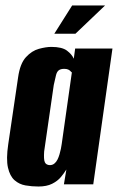

<svg xmlns="http://www.w3.org/2000/svg" viewBox="-20 -672 430 700"><path d="M120 8Q96 8 73 4Q50 0 33 -15Q16 -30 9 -61Q2 -92 10 -146L46 -390Q53 -440 74.5 -463.5Q96 -487 122 -494Q148 -501 167 -501Q206 -501 224 -487.5Q242 -474 249 -458L254 -495H390L320 0H213L222 -54Q214 -41 202 -26.5Q190 -12 170 -2Q150 8 120 8ZM162 -70Q171 -70 178 -75.5Q185 -81 189.5 -90Q194 -99 197 -109.5Q200 -120 202 -129.5Q204 -139 205 -147L242 -408Q240 -409 237 -412.5Q234 -416 228.5 -418.5Q223 -421 214 -421Q201 -421 194 -415.5Q187 -410 184 -397Q181 -384 176 -362L141 -120Q140 -106 140.5 -96Q141 -86 143.5 -80.5Q146 -75 151 -72.5Q156 -70 162 -70ZM178 -549 243 -652H363L255 -549Z"/></svg>

Font: Alumni Sans Thin ExtraBold
Style: Italic
Weight: 800
Italic angle: -8°
Version: Version 1.016